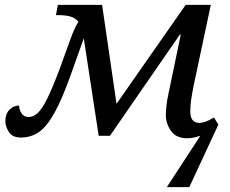

<svg xmlns="http://www.w3.org/2000/svg" viewBox="-20 -556 940 786"><path d="M800 0Q787 4 774 7Q761 10 747 10Q701 10 680 -20Q659 -50 659 -85Q659 -96 661 -119.5Q663 -143 670 -174L720 -414H716L430 0H384L323 -399Q315 -378 303.5 -344.5Q292 -311 273 -259Q236 -154 204 -96Q172 -38 139.5 -15.5Q107 7 65 7Q31 7 16.5 -15.5Q2 -38 2 -60Q2 -90 19 -107Q36 -124 58 -124Q58 -108 68 -92.5Q78 -77 97 -77Q116 -77 134 -93Q152 -109 173.5 -152.5Q195 -196 225 -276Q252 -350 268.5 -396Q285 -442 301 -467Q287 -484 266 -489Q245 -494 222 -494H209L217 -536H398L457 -131L740 -536H843L772 -202Q767 -177 763 -150.5Q759 -124 759 -101Q759 -53 795 -53Q809 -53 823 -58.5Q837 -64 856 -75L874 -46L755 210H663Z"/></svg>

Font: NotoSerif-Italic
Style: Regular
Weight: 400
Italic angle: -12°
Designer: Monotype Design Team
Foundry: Monotype Imaging Inc.
Version: Version 2.007; ttfautohint (v1.8) -l 8 -r 50 -G 200 -x 14 -D